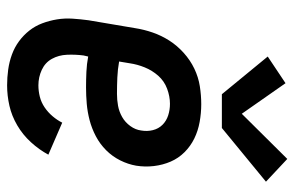

<svg xmlns="http://www.w3.org/2000/svg" viewBox="-164 -656 828 540"><g transform="rotate(90 250.0 -386.0)"><path d="M220 8Q198 8 176 5Q154 2 133.5 -5.5Q113 -13 96 -25.5Q79 -38 66 -54.5Q53 -71 45.5 -91Q38 -111 34.5 -132.5Q31 -154 32.5 -176.5Q34 -199 37 -221L59 -351Q63 -377 71.5 -401.5Q80 -426 94 -448Q108 -470 128.5 -488.5Q149 -507 173 -518.5Q197 -530 222.5 -534Q248 -538 273 -538Q298 -538 323 -533.5Q348 -529 369.5 -518.5Q391 -508 408 -491Q425 -474 434.5 -452Q444 -430 447 -405Q450 -380 446 -355Q442 -332 431 -310Q420 -288 402.5 -270.5Q385 -253 363 -241.5Q341 -230 318 -224Q295 -218 272 -216Q249 -214 226 -214Q204 -214 182 -215Q160 -216 139 -220L136 -207Q133 -184 134 -160.5Q135 -137 145.5 -118Q156 -99 176.5 -89.5Q197 -80 220 -80Q236 -80 252 -84Q268 -88 282 -97.5Q296 -107 307 -120Q318 -133 325 -147L415 -108Q401 -82 380 -59Q359 -36 332.5 -20.5Q306 -5 277.5 1.5Q249 8 220 8ZM244 -301Q261 -301 277.5 -304Q294 -307 309 -315.5Q324 -324 334.5 -338.5Q345 -353 347 -369Q350 -386 346 -402Q342 -418 331 -429Q320 -440 304.5 -445Q289 -450 272 -450Q251 -450 229.5 -442Q208 -434 193 -417Q178 -400 169.5 -379Q161 -358 158 -337L153 -307Q175 -303 198 -302Q221 -301 244 -301ZM245 -596 139 -725 214 -775 300 -652 427 -780 491 -720 340 -596Z"/></g></svg>

Font: Iosevka Slab Semibold
Style: Italic
Weight: 600
Italic angle: -9°
Monospace: yes
Designer: Belleve Invis
Foundry: Belleve Invis
Version: Version 11.1.1; ttfautohint (v1.8.3)